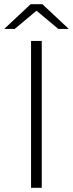

<svg xmlns="http://www.w3.org/2000/svg" viewBox="-26 -895 348 915"><path d="M122 0V-700H173V0ZM-6 -757 120 -875H176L302 -757H252L130 -859H166L44 -757Z"/></svg>

Font: MOST Montserrat Light
Style: Regular
Weight: 300
Designer: Julieta Ulanovsky
Foundry: Julieta Ulanovsky
Version: Version 8.000;March 11, 2024;FontCreator 15.0.0.2926 64-bit